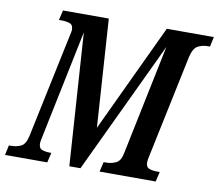

<svg xmlns="http://www.w3.org/2000/svg" viewBox="-97 -807 1025 900"><g transform="rotate(10 416.0 -357.0)"><path d="M-18 0 -8 -47H3Q28 -47 49.5 -57Q71 -67 80 -110L183 -599Q186 -613 187.5 -619.5Q189 -626 189 -632Q189 -655 173 -661Q157 -667 132 -667H121L132 -714H350L384 -200L626 -714H850L840 -667H830Q803 -667 782 -655.5Q761 -644 751 -600L649 -114Q644 -93 644 -82Q644 -59 659.5 -53Q675 -47 699 -47H710L699 0H432L443 -47H456Q480 -47 502 -57.5Q524 -68 531 -108L639 -630L341 0H288L246 -630L139 -113Q137 -105 135.5 -96Q134 -87 134 -82Q134 -59 149.5 -53Q165 -47 187 -47H194L183 0Z"/></g></svg>

Font: Noto Serif ExtraCondensed SemiBold
Style: Italic
Weight: 600
Width: 2
Italic angle: -12°
Designer: Monotype Design Team
Foundry: Monotype Imaging Inc.
Version: Version 2.013